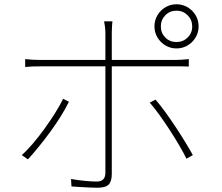

<svg xmlns="http://www.w3.org/2000/svg" viewBox="-20 -852 1040 900"><path d="M734 -728Q734 -697 755 -676Q776 -655 807 -655Q838 -655 859.5 -676Q881 -697 881 -728Q881 -759 859.5 -780.5Q838 -802 807 -802Q776 -802 755 -780.5Q734 -759 734 -728ZM704 -728Q704 -757 718 -780.5Q732 -804 755.5 -818Q779 -832 807 -832Q836 -832 859.5 -818Q883 -804 897 -780.5Q911 -757 911 -728Q911 -700 897 -676.5Q883 -653 859.5 -639Q836 -625 807 -625Q779 -625 755.5 -639Q732 -653 718 -676.5Q704 -700 704 -728ZM507 -752Q506 -745 505.5 -735.5Q505 -726 504.5 -716Q504 -706 504 -697Q504 -674 504 -641.5Q504 -609 504 -578.5Q504 -548 504 -528Q504 -508 504 -468Q504 -428 504 -377.5Q504 -327 504 -274Q504 -221 504 -172.5Q504 -124 504 -88Q504 -52 504 -37Q504 -2 489.5 13Q475 28 437 28Q422 28 399 27Q376 26 353.5 24.5Q331 23 315 22L313 -13Q347 -7 379.5 -4Q412 -1 433 -1Q454 -1 464 -11.5Q474 -22 474 -42Q474 -60 474 -99Q474 -138 474 -188.5Q474 -239 474 -293.5Q474 -348 474 -397Q474 -446 474 -481Q474 -516 474 -528Q474 -545 474 -576.5Q474 -608 474 -641.5Q474 -675 474 -697Q474 -711 472 -727Q470 -743 468 -752ZM98 -575Q118 -573 132.5 -572Q147 -571 171 -571Q183 -571 220.5 -571Q258 -571 312 -571Q366 -571 427.5 -571Q489 -571 550.5 -571Q612 -571 665 -571Q718 -571 754 -571Q790 -571 800 -571Q814 -571 831 -572Q848 -573 865 -575V-540Q849 -541 833 -541Q817 -541 801 -541Q791 -541 755 -541Q719 -541 666 -541Q613 -541 551.5 -541Q490 -541 428.5 -541Q367 -541 313 -541Q259 -541 221.5 -541Q184 -541 172 -541Q149 -541 133 -540.5Q117 -540 98 -538ZM303 -375Q288 -344 265 -307Q242 -270 214.5 -232.5Q187 -195 160 -162Q133 -129 111 -105L82 -125Q107 -147 135 -180Q163 -213 190 -250.5Q217 -288 239.5 -324Q262 -360 276 -389ZM709 -385Q730 -361 754 -328Q778 -295 802.5 -258Q827 -221 848 -186.5Q869 -152 884 -125L854 -108Q841 -135 820.5 -170Q800 -205 776 -242Q752 -279 727.5 -313Q703 -347 682 -371Z"/></svg>

Font: Noto Sans JP Thin Thin
Style: Regular
Weight: 250
Version: Version 2.004-H2;hotconv 1.0.118;makeotfexe 2.5.65603